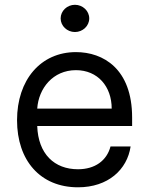

<svg xmlns="http://www.w3.org/2000/svg" viewBox="-20 -770 622 801"><path d="M305.4 11.4C431.1 11.4 510.7 -62.5 524.9 -159.1H441.1C425.4 -99.4 375.7 -63.9 305.4 -63.9C207 -63.9 139.2 -127.5 135.3 -244.3H531.2V-279.8C531.2 -483 410.5 -552.6 296.9 -552.6C149.1 -552.6 51.1 -436.1 51.1 -268.5C51.1 -100.9 147.7 11.4 305.4 11.4ZM135.3 -316.8C141 -401.6 201 -477.3 296.9 -477.3C387.8 -477.3 446 -409.1 446 -316.8ZM233 -693.2C233 -661.9 259.9 -636.4 292.6 -636.4C325.3 -636.4 352.3 -661.9 352.3 -693.2C352.3 -724.4 325.3 -750 292.6 -750C259.9 -750 233 -724.4 233 -693.2Z"/></svg>

Font: Margiela Sans
Style: Regular
Weight: 400
Designer: Stefan Endress, Andreas Faust
Version: Version 1.100;FEAKit 1.0